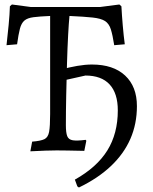

<svg xmlns="http://www.w3.org/2000/svg" viewBox="-20 -669 679 854"><path d="M115 4 123 -39Q161 -42 177.5 -50Q194 -58 198.5 -83Q203 -108 203 -162V-598Q156 -596 129 -592.5Q102 -589 88.5 -577.5Q75 -566 68.5 -541Q62 -516 56 -472L9 -468Q14 -511 18.5 -558.5Q23 -606 24 -641L33 -649L116 -638H426L511 -649L520 -641Q522 -603 526 -556Q530 -509 535 -472L488 -468Q481 -513 473 -538.5Q465 -564 447 -575.5Q429 -587 392 -591Q355 -595 289 -598Q286 -568 283 -512Q280 -456 278 -386.5Q276 -317 274.5 -245Q273 -173 273 -112Q273 -79 279 -63.5Q285 -48 304 -45Q323 -42 361 -47L364 -43L355 2Q309 1 280.5 0.5Q252 0 232 0Q212 0 182.5 1Q153 2 115 4ZM331 165 324 160 313 130Q411 75 457.5 0Q504 -75 504 -178Q504 -254 467.5 -293.5Q431 -333 360 -333L248 -308V-359Q289 -370 324 -376Q359 -382 389 -382Q484 -382 536.5 -333Q589 -284 589 -197Q589 -118 560 -51.5Q531 15 473.5 69.5Q416 124 331 165Z"/></svg>

Font: Alegreya
Style: Regular
Weight: 400
Designer: Juan Pablo del Peral
Foundry: Huerta Tipografica
Version: Version 2.009